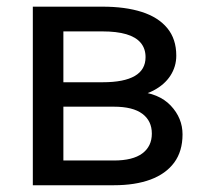

<svg xmlns="http://www.w3.org/2000/svg" viewBox="-20 -548 612 568"><path d="M316.9 -232.4H143.6L142.6 -304.7H284.2Q346.7 -304.7 378.7 -323.2Q410.6 -341.8 410.6 -378.9Q410.6 -404.3 396.2 -421.4Q381.8 -438.5 353.5 -446.8Q325.2 -455.1 283.2 -455.1H167.5V0H77.1V-528.3H283.2Q350.6 -528.3 399.4 -512.7Q448.2 -497.1 474.9 -464.8Q501.5 -432.6 501.5 -383.3Q501.5 -351.1 484.1 -324.2Q466.8 -297.4 433.6 -280Q400.4 -262.7 352.1 -259.3ZM316.9 0H110.8L155.8 -73.2H316.9Q373 -73.2 401.1 -94.2Q429.2 -115.2 429.2 -152.8Q429.2 -190.4 401.1 -211.4Q373 -232.4 316.9 -232.4H179.7L180.7 -304.7H352.1L384.8 -277.3Q450.2 -272.5 485.1 -235.6Q520 -198.7 520 -150.4Q520 -100.6 495.4 -67.1Q470.7 -33.7 425.3 -16.8Q379.9 0 316.9 0Z"/></svg>

Font: RobotoDEMO
Style: Regular
Weight: 400
Designer: Christian Robertson
Foundry: Google
Version: Version 2.136